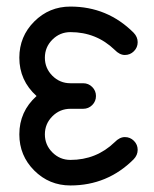

<svg xmlns="http://www.w3.org/2000/svg" viewBox="-20 -567 470 587"><path d="M195.3 -546.9Q308.6 -546.9 388.7 -466.8Q400.9 -454.1 400.9 -438Q400.9 -421.9 389.4 -410.4Q377.9 -398.9 361.8 -398.9Q345.7 -398.9 330.6 -414.6Q274.4 -468.8 195.3 -468.8Q163.1 -468.8 140.1 -445.8Q117.2 -422.9 117.2 -390.6Q117.2 -358.4 140.1 -335.4Q163.1 -312.5 195.3 -312.5H234.4Q250.5 -312.5 262 -301Q273.4 -289.6 273.4 -273.4Q273.4 -257.3 262 -245.8Q250.5 -234.4 234.4 -234.4H195.3Q163.1 -234.4 140.1 -211.4Q117.2 -188.5 117.2 -156.2Q117.2 -124 140.1 -101.1Q163.1 -78.1 195.3 -78.1Q274.4 -78.1 330.6 -132.3Q345.7 -147.9 361.8 -147.9Q377.9 -147.9 389.4 -136.5Q400.9 -125 400.9 -108.9Q400.9 -92.8 388.7 -80.1Q308.6 0 195.3 0Q130.4 0 84.7 -45.7Q39.1 -91.3 39.1 -156.2Q39.1 -226.1 91.8 -273.4Q39.1 -320.8 39.1 -390.6Q39.1 -455.6 84.7 -501.2Q130.4 -546.9 195.3 -546.9Z"/></svg>

Font: Comfortaa
Style: Regular
Weight: 400
Designer: Johan Aakerlund - aajohan
Foundry: Johan Aakerlund
Version: Version 2.004 2013